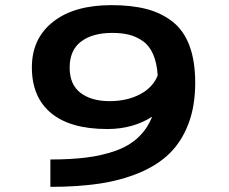

<svg xmlns="http://www.w3.org/2000/svg" viewBox="-20 -727 890 747"><path d="M413.5 -707Q491.5 -707 549.5 -692Q607.5 -677 651.2 -642.8Q695 -608.5 717.2 -549Q739.5 -489.5 739.5 -405Q739.5 -314.5 713.2 -245.5Q687 -176.5 639.8 -130.2Q592.5 -84 521.5 -54.5Q450.5 -25 366 -12.5Q281.5 0 176 0V-106.5Q255 -106.5 315.2 -114Q375.5 -121.5 428 -139.8Q480.5 -158 516.5 -191.2Q552.5 -224.5 572 -273Q497 -225 397.5 -225Q253.5 -225 178.8 -287Q104 -349 104 -465Q104 -577 186.2 -642Q268.5 -707 413.5 -707ZM251 -464Q251 -398 293.2 -365.8Q335.5 -333.5 406.5 -333.5Q474 -333.5 524.8 -360.2Q575.5 -387 593.5 -433.5Q590.5 -482 575.8 -515.8Q561 -549.5 536 -567Q511 -584.5 482.5 -591.8Q454 -599 417 -599Q339.5 -599 295.2 -565.2Q251 -531.5 251 -464Z"/></svg>

Font: League Mono Wide SemiBold
Style: Regular
Weight: 600
Width: 8
Designer: Tyler Finck
Foundry: The League of Moveable Type / Tyler Finck
Version: Version 2.210